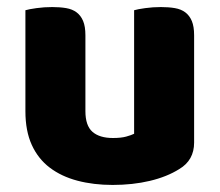

<svg xmlns="http://www.w3.org/2000/svg" viewBox="-20 -508 622 544"><path d="M52 -479Q62 -482 83.5 -485Q105 -488 128 -488Q150 -488 167.5 -485Q185 -482 197 -473Q209 -464 215.5 -448.5Q222 -433 222 -408V-193Q222 -152 242 -134.5Q262 -117 300 -117Q323 -117 337.5 -121Q352 -125 360 -129V-479Q370 -482 391.5 -485Q413 -488 436 -488Q458 -488 475.5 -485Q493 -482 505 -473Q517 -464 523.5 -448.5Q530 -433 530 -408V-104Q530 -54 488 -29Q453 -7 404.5 4.5Q356 16 299 16Q245 16 199.5 4Q154 -8 121 -33Q88 -58 70 -97.5Q52 -137 52 -193Z"/></svg>

Font: Baloo Thambi
Style: Regular
Weight: 400
Designer: Aadarsh Rajan and Ek Type
Foundry: Ek Type
Version: Version 1.100;PS 1.000;hotconv 1.0.88;makeotf.lib2.5.647800;